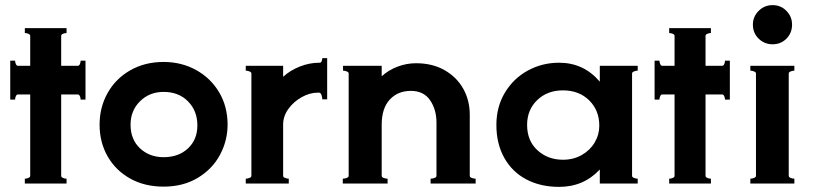

<svg xmlns="http://www.w3.org/2000/svg" viewBox="-20 -717 3183 750"><path d="M314 -480V-328H295Q295 -335 292 -341.5Q289 -348 284 -348H219V-30Q219 -25 226 -22Q233 -19 240 -19V0H77V-19Q84 -19 91 -22Q98 -25 98 -30V-348H50Q45 -348 42 -341.5Q39 -335 39 -328H20V-480H39Q39 -473 42 -466.5Q45 -460 50 -460H98V-577Q98 -582 91 -585Q84 -588 77 -588V-607H240V-588Q233 -588 226 -585Q219 -582 219 -577V-460H284Q289 -460 292 -466.5Q295 -473 295 -480Z M369 -230Q369 -298 400.5 -354Q432 -410 489 -442.5Q546 -475 619 -475Q689 -475 746 -443.5Q803 -412 836 -356.5Q869 -301 869 -230Q869 -168 839.5 -112.5Q810 -57 753 -22.5Q696 12 619 12Q545 12 488.5 -19.5Q432 -51 400.5 -106Q369 -161 369 -230ZM751 -227Q751 -284 714.5 -321Q678 -358 619 -358Q564 -358 527 -321.5Q490 -285 490 -230Q490 -172 527 -137.5Q564 -103 619 -103Q678 -103 714.5 -137.5Q751 -172 751 -227Z M1258 -490V-329H1239Q1239 -336 1236 -345Q1233 -354 1228 -355H1221Q1190 -355 1158.5 -337.5Q1127 -320 1106.5 -291.5Q1086 -263 1086 -231V-30Q1086 -25 1093.5 -22Q1101 -19 1108 -19V0H940V-19Q947 -19 954.5 -22Q962 -25 962 -30V-430Q962 -435 954.5 -438Q947 -441 940 -441V-460H1086V-417Q1113 -442 1151 -457Q1189 -472 1227 -472H1228H1229Q1234 -472 1236.5 -478Q1239 -484 1239 -490Z M1815 -30Q1815 -25 1822.5 -22Q1830 -19 1838 -19V0H1662V-19Q1670 -19 1677.5 -22Q1685 -25 1685 -30V-238Q1685 -289 1660 -325.5Q1635 -362 1585 -362Q1534 -362 1502.5 -328Q1471 -294 1471 -230V-30Q1471 -25 1478.5 -22Q1486 -19 1494 -19V0H1319V-19Q1327 -19 1334.5 -22Q1342 -25 1342 -30V-430Q1342 -435 1334.5 -438Q1327 -441 1320 -441V-460H1471V-419Q1497 -443 1532.5 -456.5Q1568 -470 1605 -470Q1669 -470 1716.5 -443Q1764 -416 1789.5 -370.5Q1815 -325 1815 -269Z M2471 -441Q2464 -441 2456.5 -438Q2449 -435 2449 -430V-30Q2449 -25 2456.5 -22Q2464 -19 2471 -19V0H2323V-55Q2260 13 2164 13Q2091 13 2035.5 -16.5Q1980 -46 1949.5 -101Q1919 -156 1919 -229Q1919 -300 1952.5 -355.5Q1986 -411 2042 -441.5Q2098 -472 2164 -472Q2260 -472 2323 -398V-460H2471ZM2321 -226Q2321 -286 2281.5 -325Q2242 -364 2179 -364Q2118 -364 2078.5 -326Q2039 -288 2039 -229Q2039 -167 2079.5 -130Q2120 -93 2179 -93Q2220 -93 2252.5 -111.5Q2285 -130 2303 -160.5Q2321 -191 2321 -226Z M2831 -480V-328H2812Q2812 -335 2809 -341.5Q2806 -348 2801 -348H2736V-30Q2736 -25 2743 -22Q2750 -19 2757 -19V0H2594V-19Q2601 -19 2608 -22Q2615 -25 2615 -30V-348H2567Q2562 -348 2559 -341.5Q2556 -335 2556 -328H2537V-480H2556Q2556 -473 2559 -466.5Q2562 -460 2567 -460H2615V-577Q2615 -582 2608 -585Q2601 -588 2594 -588V-607H2757V-588Q2750 -588 2743 -585Q2736 -582 2736 -577V-460H2801Q2806 -460 2809 -466.5Q2812 -473 2812 -480Z M2921 -621Q2921 -652 2943.5 -674.5Q2966 -697 2998 -697Q3030 -697 3052 -674.5Q3074 -652 3074 -621Q3074 -588 3052 -566Q3030 -544 2998 -544Q2966 -544 2943.5 -566Q2921 -588 2921 -621ZM2911 -441V-460H3083V-441Q3076 -441 3068.5 -438Q3061 -435 3061 -430V-30Q3061 -25 3068.5 -22Q3076 -19 3083 -19V0H2911V-19Q2918 -19 2925.5 -22Q2933 -25 2933 -30V-430Q2933 -435 2925.5 -438Q2918 -441 2911 -441Z"/></svg>

Font: Aoboshi One
Style: Regular
Weight: 400
Designer: IKIMOJI
Foundry: Natsumi Matsuba
Version: Version 1.000; ttfautohint (v1.8.3)